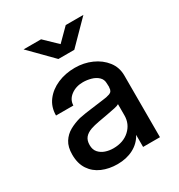

<svg xmlns="http://www.w3.org/2000/svg" viewBox="-186 -909 973 1045"><g transform="rotate(-30 300.0 -386.5)"><path d="M249 12Q196 12 153 -6.5Q110 -25 85 -62.5Q60 -100 60 -156Q60 -204 79 -234Q98 -264 128.5 -281Q159 -298 196 -308Q236 -316 274.5 -320.5Q313 -325 354 -331Q377 -333 397 -340Q417 -347 417 -371V-374H418L417 -398Q417 -423 400 -439Q383 -455 357.5 -462Q332 -469 307 -469Q263 -469 231.5 -445.5Q200 -422 199 -385H90Q90 -438 119.5 -477Q149 -516 198.5 -537.5Q248 -559 308 -559Q364 -559 412.5 -537.5Q461 -516 491 -477.5Q521 -439 521 -388V0H415V-76Q393 -34 349.5 -11Q306 12 249 12ZM272 -74Q335 -74 374 -110Q413 -146 413 -200V-270Q406 -265 384 -260Q362 -255 333 -250Q304 -245 274.5 -239.5Q245 -234 224 -227Q196 -217 182 -200Q168 -183 168 -154Q168 -125 183.5 -107.5Q199 -90 222.5 -82Q246 -74 272 -74ZM255 -645 117 -785H227L306 -709L382 -785H493L355 -645Z"/></g></svg>

Font: Tiny SemiBold
Style: Regular
Weight: 600
Designer: Philipp Nurullin, Konstantin Bulenkov
Foundry: JetBrains
Version: Version 2.251; ttfautohint (v1.8.4.7-5d5b)